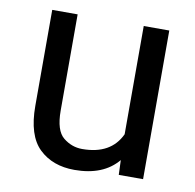

<svg xmlns="http://www.w3.org/2000/svg" viewBox="-66 -595 682 672"><g transform="rotate(10 275.5 -259.0)"><path d="M396.5 0 394.5 -52.2Q342.8 9.8 240.2 9.8Q162.6 9.8 114.7 -36.1Q66.9 -82 66.9 -187.5V-528.3H157.2V-186.5Q157.2 -115.2 187.3 -91.1Q217.3 -66.9 254.4 -66.9Q356.4 -66.9 392.1 -143.6V-528.3H482.9V0Z"/></g></svg>

Font: Roboto21382017
Style: Regular
Weight: 400
Designer: Christian Robertson
Foundry: Google
Version: Version 2.138; 2017